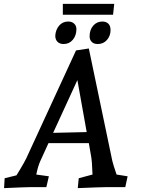

<svg xmlns="http://www.w3.org/2000/svg" viewBox="-20 -965 731 990"><path d="M4 -46 65 -61Q111 -135 124 -167L372 -705L438 -715L559 -136Q563 -118 581 -65L638 -56L626 0H524Q501 0 381 5L386 -46L457 -65Q455 -134 449 -164L438 -227H230L188 -135Q176 -109 167 -65L232 -56L219 0H132Q111 0 1 5ZM427 -284 379 -552 254 -280ZM265 -781Q267 -812 285 -833Q303 -854 332 -854Q351 -854 362.5 -843Q374 -832 374 -815Q374 -782 355.5 -760Q337 -738 308 -738Q288 -738 276.5 -749.5Q265 -761 265 -781ZM442 -778Q442 -811 460.5 -832.5Q479 -854 508 -854Q527 -854 538.5 -843Q550 -832 550 -810Q550 -780 531.5 -759Q513 -738 484 -738Q464 -738 453 -749Q442 -760 442 -778ZM304 -945H569L563 -889H304Z"/></svg>

Font: Andada Pro Medium
Style: Italic
Weight: 500
Italic angle: -7°
Designer: Carolina Giovagnoli
Foundry: Huerta Tipografica
Version: Version 3.005; ttfautohint (v1.8.4)